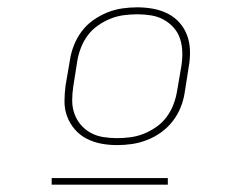

<svg xmlns="http://www.w3.org/2000/svg" viewBox="-20 -713 640 524"><path d="M300 -317Q277 -317 256 -321Q235 -325 216.5 -334.5Q198 -344 184.5 -359.5Q171 -375 163.5 -394.5Q156 -414 156 -436Q156 -458 159 -480L171 -550Q174 -570 182 -590Q190 -610 203 -627.5Q216 -645 234.5 -658Q253 -671 273 -679Q293 -687 313.5 -690Q334 -693 354 -693Q377 -693 398.5 -689Q420 -685 438.5 -675.5Q457 -666 470.5 -650.5Q484 -635 491 -615.5Q498 -596 498.5 -574Q499 -552 495 -530L484 -460Q481 -440 473 -420Q465 -400 451.5 -382.5Q438 -365 420 -352Q402 -339 381.5 -331Q361 -323 340.5 -320Q320 -317 300 -317ZM299 -336Q318 -336 336.5 -338.5Q355 -341 372.5 -348Q390 -355 406.5 -366.5Q423 -378 434.5 -393.5Q446 -409 453 -427Q460 -445 463 -463L475 -533Q478 -552 477.5 -571Q477 -590 471.5 -607Q466 -624 454 -637.5Q442 -651 426.5 -659.5Q411 -668 392.5 -671Q374 -674 355 -674Q336 -674 317.5 -671.5Q299 -669 281.5 -662Q264 -655 247.5 -643.5Q231 -632 219.5 -616.5Q208 -601 201 -583Q194 -565 191 -547L180 -477Q177 -458 177 -439Q177 -420 183 -403Q189 -386 200.5 -372.5Q212 -359 227.5 -350.5Q243 -342 261.5 -339Q280 -336 299 -336ZM438 -209H121V-227H438Z"/></svg>

Font: Iosevka Thin Extended Oblique
Style: Regular
Weight: 100
Width: 7
Italic angle: -9°
Monospace: yes
Designer: Belleve Invis
Foundry: Belleve Invis
Version: Version 32.5.0; ttfautohint (v1.8.4)